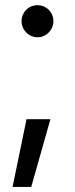

<svg xmlns="http://www.w3.org/2000/svg" viewBox="-20 -534 294 753"><path d="M102.5 199.2H29.3L84 -66.4H177.7ZM64.5 -451.2Q64.5 -467.8 72.8 -482.4Q81.1 -497.1 95.7 -505.4Q110.4 -513.7 127 -513.7Q143.6 -513.7 158.2 -505.4Q172.9 -497.1 181.2 -482.4Q189.5 -467.8 189.5 -451.2Q189.5 -434.6 181.2 -419.9Q172.9 -405.3 158.2 -396.5Q143.6 -387.7 127 -387.7Q110.4 -387.7 95.7 -396.5Q81.1 -405.3 72.8 -419.9Q64.5 -434.6 64.5 -451.2Z"/></svg>

Font: WEMIX Pretendard Variable
Style: Regular
Weight: 400
Designer: Base glyphs from Inter by Rasmus Andersson; Hangeul glyphs from Noto Sans CJK(Source Han Sans) by Jang Soo-young and Kan
Foundry: Kil Hyung-jin
Version: Version 1.000;Glyphs 3.2 (3208)